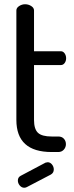

<svg xmlns="http://www.w3.org/2000/svg" viewBox="-20 -715 350 903"><path d="M219 106 106 165Q100 168 94 168Q82 168 73 157.5Q64 147 64 134Q64 119 77 112L194 50Q202 48 204 48Q216 48 224.5 58.5Q233 69 233 82Q233 98 219 106ZM140 -409V-151Q140 -108 158.5 -90.5Q177 -73 223 -73H254Q271 -73 280.5 -62.5Q290 -52 290 -37Q290 -22 280 -11Q270 0 254 0H223Q57 0 57 -151V-666Q57 -678 70 -686.5Q83 -695 98 -695Q114 -695 127 -686.5Q140 -678 140 -666V-474H266Q277 -474 284 -464Q291 -454 291 -441Q291 -428 284 -418.5Q277 -409 266 -409Z"/></svg>

Font: Dosis
Style: Medium
Weight: 500
Designer: Edgar Tolentino, Pablo Impallari, Igino Marini
Foundry: Edgar Tolentino, Pablo Impallari, Igino Marini
Version: Version 1.007